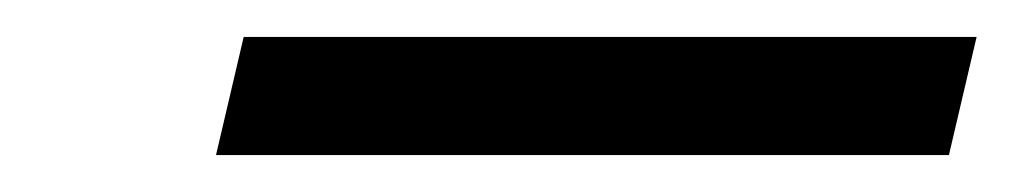

<svg xmlns="http://www.w3.org/2000/svg" viewBox="-20 -844 549 104"><path d="M97 -760 112 -824H509L494 -760Z"/></svg>

Font: Noto Sans UI SemiCondensed
Style: Italic
Weight: 400
Width: 4
Italic angle: -12°
Designer: Monotype Design Team
Foundry: Monotype Imaging Inc.
Version: Version 1.901